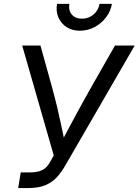

<svg xmlns="http://www.w3.org/2000/svg" viewBox="-20 -960 707 980"><path d="M72.8 0 85.9 -80.1H136.2Q170.4 -80.1 194.3 -91.3Q218.3 -102.5 233.9 -130.4L254.4 -166.5L93.3 -727.5H186.5L247.1 -509.3Q261.7 -455.6 272.9 -408.2Q284.2 -360.8 293.5 -315.7Q302.7 -270.5 313 -223.1H287.1Q312.5 -270.5 336.4 -315.7Q360.4 -360.8 386.2 -408.2Q412.1 -455.6 442.4 -509.3L566.9 -727.5H667.5L315.4 -119.1Q295.9 -84.5 272 -57.4Q248 -30.3 212.6 -15.1Q177.2 0 121.1 0ZM387.7 -803.2Q348.6 -803.2 320.1 -821.5Q291.5 -839.8 278.1 -871.1Q264.6 -902.3 271 -940.4H334Q328.6 -906.7 346.7 -885.7Q364.7 -864.7 398.4 -864.7Q420.9 -864.7 439.7 -874.3Q458.5 -883.8 471.4 -900.9Q484.4 -918 487.8 -940.4H551.3Q544.9 -902.3 521 -871.1Q497.1 -839.8 462.2 -821.5Q427.2 -803.2 387.7 -803.2Z"/></svg>

Font: Inter 24pt
Style: Italic
Weight: 400
Italic angle: -9.3988°
Designer: Rasmus Andersson
Foundry: rsms
Version: Version 4.001;git-66647c0bb